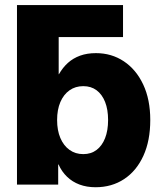

<svg xmlns="http://www.w3.org/2000/svg" viewBox="-20 -748 657 778"><path d="M134.8 -597.7 48.8 -727.5H478.5V-597.7ZM367.2 10.7Q331.5 10.7 302.2 -0.2Q272.9 -11.2 251.5 -32Q230 -52.7 217.3 -81.5H215.8V0H48.8V-727.5H217.8V-447.3H218.8Q234.4 -474.6 255.4 -493.4Q276.4 -512.2 304.7 -522.5Q333 -532.7 368.7 -532.7Q432.1 -532.7 481.9 -499.5Q531.7 -466.3 560.3 -405.5Q588.9 -344.7 588.9 -261.7Q588.9 -177.7 561 -116.7Q533.2 -55.7 483.2 -22.5Q433.1 10.7 367.2 10.7ZM317.4 -123.5Q349.1 -123.5 371.3 -140.4Q393.6 -157.2 405.8 -188.2Q418 -219.2 418 -261.7Q418 -304.2 405.8 -335Q393.6 -365.7 371.3 -382.3Q349.1 -398.9 317.4 -398.9Q285.6 -398.9 261.7 -382.1Q237.8 -365.2 224.6 -334.5Q211.4 -303.7 211.4 -261.7Q211.4 -219.7 224.6 -188.7Q237.8 -157.7 261.7 -140.6Q285.6 -123.5 317.4 -123.5Z"/></svg>

Font: Inter 28pt ExtraBold
Style: Regular
Weight: 800
Designer: Rasmus Andersson
Foundry: rsms
Version: Version 4.001;git-66647c0bb